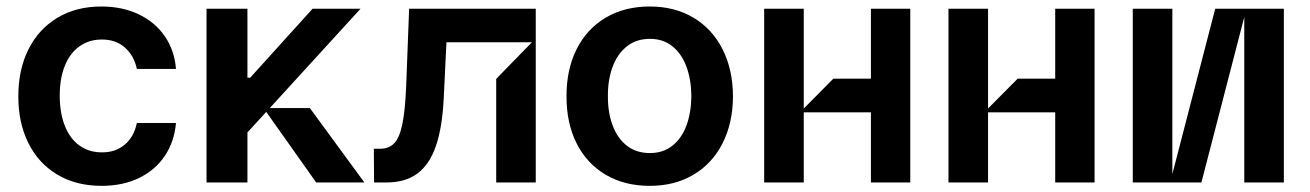

<svg xmlns="http://www.w3.org/2000/svg" viewBox="-20 -573 4113 603"><path d="M37.6 -270.6Q37.3 -353.3 69.1 -417.4Q100.9 -481.5 160 -517Q219.1 -552.6 298.3 -552.6Q364 -552.6 415.3 -528.2Q466.6 -503.9 497.3 -459.5Q528.1 -415.1 532.7 -356.5H409.8Q401.3 -397.7 372.7 -423.3Q344.1 -448.9 299.7 -448.9Q259.9 -448.9 229.9 -427.7Q199.9 -406.6 183.8 -366.8Q167.6 -327.1 167.6 -272.7Q167.6 -217.7 183.8 -177.4Q199.9 -137.1 229.8 -115.8Q259.6 -94.5 299.7 -94.5Q342.3 -94.1 371.6 -118.6Q400.9 -143.1 409.8 -186.8H532.7Q527.7 -128.6 497.9 -83.8Q468 -39.1 417.1 -14.2Q366.1 10.7 299 10.7Q218.8 10.7 159.4 -25Q100.1 -60.7 68.7 -124.5Q37.3 -188.2 37.6 -270.6Z M1124.3 0H973L816.1 -221.6L757.1 -157V0H628.6V-545.5H757.1V-328.8H765.6L961.6 -545.5H1112.2L827.4 -233.7H953.1Z M1154.8 0 1154.1 -105.8H1173.3Q1202.1 -105.8 1218.6 -123.6Q1235.1 -141.3 1243.8 -183.8Q1252.5 -226.2 1255.7 -304L1264.9 -545.5H1662.6V0H1538.4V-325.3L1650.6 -440.3H1382.1L1373.6 -264.2Q1369 -172.2 1348.9 -114.2Q1328.8 -56.1 1291 -28.1Q1253.2 0 1194.6 0Z M1759.2 -270.6Q1758.9 -354.4 1790.8 -418.3Q1822.8 -482.2 1882.1 -517.4Q1941.4 -552.6 2020.6 -552.6Q2099.1 -552.6 2158 -517.4Q2217 -482.2 2249.3 -418.3Q2281.6 -354.4 2282 -270.6Q2281.6 -186.8 2249.3 -123Q2217 -59.3 2158 -24.3Q2099.1 10.7 2020.6 10.7Q1941.4 10.7 1882.1 -24.3Q1822.8 -59.3 1790.8 -123Q1758.9 -186.8 1759.2 -270.6ZM2151.3 -271.3Q2150.9 -322.1 2136.2 -362.7Q2121.4 -403.4 2092.3 -427.2Q2063.2 -451 2021.3 -451Q1978.3 -451 1948.5 -427.2Q1918.7 -403.4 1903.8 -362.7Q1888.8 -322.1 1889.2 -271.3Q1888.8 -220.2 1903.8 -179.7Q1918.7 -139.2 1948.3 -115.8Q1978 -92.3 2021.3 -92.3Q2063.2 -92.3 2092.3 -115.8Q2121.4 -139.2 2136.2 -179.7Q2150.9 -220.2 2151.3 -271.3Z M2504.3 0H2380V-545.5H2504.3V-232.2L2597.3 -326H2715.2V-545.5H2838.8V0H2715.2V-220.2H2504.3Z M3083.1 0H2958.8V-545.5H3083.1V-232.2L3176.1 -326H3294V-545.5H3417.6V0H3294V-220.2H3083.1Z M3537.6 -545.5H3661.9V-26.3L3796.5 -545.5H4012.1V0H3887.8V-519.5L3753.2 0H3537.6Z"/></svg>

Font: Riot Sans
Style: Bold
Weight: 600
Designer: Rasmus Andersson
Foundry: rsms
Version: Version 4.001